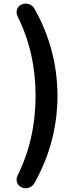

<svg xmlns="http://www.w3.org/2000/svg" viewBox="-20 -836 418 1046"><path d="M168 161.1Q157.2 179.7 137.7 186.5Q128.9 189.5 120.1 189.5Q108.4 189.5 97.7 184.6Q79.1 176.8 73.2 158.2Q70.3 150.4 70.3 142.6Q70.3 131.8 75.2 121.1Q173.8 -76.2 173.8 -314.5Q173.8 -550.8 75.2 -748Q70.3 -758.8 70.3 -769.5Q70.3 -777.3 73.2 -785.2Q79.1 -803.7 97.7 -811.5Q108.4 -816.4 120.1 -816.4Q128.9 -816.4 137.7 -813.5Q158.2 -806.6 168 -788.1Q293 -565.4 293 -314Q293 -62.5 168 161.1Z"/></svg>

Font: Gen Jyuu Gothic P Bold
Style: Bold
Weight: 700
Designer: [Source Han Sans]
Ryoko NISHIZUKA  (kana & ideographs); Paul D. Hunt (Latin, Greek & Cyrillic); Wenlong ZHANG  (bopomofo
Version: Version 1.002.20150607